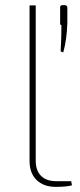

<svg xmlns="http://www.w3.org/2000/svg" viewBox="-20 -721 310 747"><path d="M224 -701H231Q242 -701 242 -691V-632Q240 -566 226 -517L216 -521Q219 -576 219 -623Q216 -623 214.5 -626Q213 -629 214 -632V-691Q213 -701 224 -701ZM119 -700V-96Q119 -57 140 -36.5Q161 -16 199 -16H257L260 0Q240 6 196 6Q150 6 122.5 -20.5Q95 -47 95 -95V-700Z"/></svg>

Font: Exo 2.0 Thin
Style: Regular
Weight: 250
Designer: Natanael Gama
Version: Version 1.001;PS 001.001;hotconv 1.0.70;makeotf.lib2.5.58329